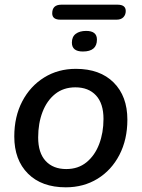

<svg xmlns="http://www.w3.org/2000/svg" viewBox="-20 -791 605 820"><path d="M261 9Q158 9 99.5 -49.5Q41 -108 41 -208Q41 -293 75 -358Q109 -423 168.5 -460Q228 -497 304 -497Q407 -497 465.5 -438.5Q524 -380 524 -280Q524 -195 490 -129.5Q456 -64 396.5 -27.5Q337 9 261 9ZM263 -69Q314 -69 349.5 -98Q385 -127 403.5 -175.5Q422 -224 422 -283Q422 -349 390 -383.5Q358 -418 302 -418Q251 -418 215.5 -389.5Q180 -361 161.5 -312.5Q143 -264 143 -204Q143 -138 175 -103.5Q207 -69 263 -69ZM238 -707Q203 -707 203 -734Q203 -771 242 -771H482Q517 -771 517 -744Q517 -728 507 -717.5Q497 -707 478 -707ZM334 -571Q287 -571 287 -609Q287 -634 303.5 -646.5Q320 -659 348 -659Q394 -659 394 -622Q394 -571 334 -571Z"/></svg>

Font: Nunito SemiBold
Style: Italic
Weight: 600
Italic angle: -9°
Designer: Vernon Adams
Foundry: Vernon Adams
Version: Version 3.601; ttfautohint (v1.8.2.53-6de2)